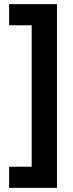

<svg xmlns="http://www.w3.org/2000/svg" viewBox="-20 -744 354 927"><path d="M24 61V163H255V-724H24V-622H133V61Z"/></svg>

Font: Noto Sans Armenian Condensed
Style: Regular
Weight: 400
Width: 3
Designer: Monotype Design Team
Foundry: Monotype Imaging Inc.
Version: Version 2.008